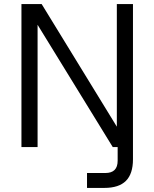

<svg xmlns="http://www.w3.org/2000/svg" viewBox="-20 -720 756 940"><path d="M406 127H496Q526 127 541 112Q556 97 556 67V0H631V60Q631 131 596.5 165.5Q562 200 491 200H406ZM85 -700H184L577 -59L552 -52V-700H631V0H532L138 -641L164 -648V0H85Z"/></svg>

Font: Uncut Sans Variable
Style: Regular
Weight: 400
Designer: Kasper Nordkvist
Foundry: UNCUT.wtf
Version: Version 1.303;Glyphs 3.1.2 (3151)